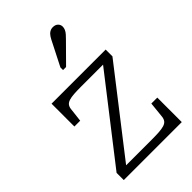

<svg xmlns="http://www.w3.org/2000/svg" viewBox="-241 -895 981 981"><g transform="rotate(-45 249.0 -404.5)"><path d="M97 -31 82 -45H294Q324 -45 346 -46.5Q368 -48 382.5 -52.5Q397 -57 404 -66Q411 -75 413 -89L422 -177H465V0H46V-52L396 -502L412 -492H231Q200 -492 178 -490.5Q156 -489 142 -484.5Q128 -480 121 -471.5Q114 -463 112 -449L103 -372H61V-537H452V-488ZM284 -754Q292 -771 300 -783.5Q308 -796 318.5 -802.5Q329 -809 342 -809Q360 -809 370 -799Q380 -789 380 -775Q380 -765 375.5 -755Q371 -745 362.5 -735.5Q354 -726 344 -716L246 -617H224V-636Z"/></g></svg>

Font: Roboto Serif 20pt ExtraLight
Style: Regular
Weight: 250
Version: Version 1.008